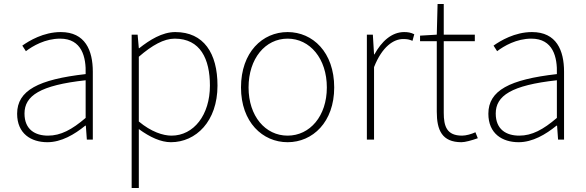

<svg xmlns="http://www.w3.org/2000/svg" viewBox="-20 -701 2942 964"><path d="M218 13C288 13 354 -26 408 -70H411L416 0H446V-341C446 -448 408 -540 285 -540C198 -540 126 -496 92 -472L110 -444C144 -470 207 -507 282 -507C391 -507 413 -414 410 -329C173 -302 66 -247 66 -130C66 -30 136 13 218 13ZM221 -20C157 -20 103 -50 103 -131C103 -220 181 -273 410 -298V-109C341 -50 285 -20 221 -20Z M641 -527V243H677V-53C733 -12 788 13 838 13C964 13 1072 -92 1072 -271C1072 -434 1003 -540 860 -540C794 -540 731 -500 679 -459H677L671 -527ZM857 -507C986 -507 1034 -405 1034 -271C1034 -124 953 -20 841 -20C799 -20 739 -39 677 -91V-416C744 -474 803 -507 857 -507Z M1424 13C1550 13 1658 -88 1658 -262C1658 -439 1550 -540 1424 -540C1298 -540 1190 -439 1190 -262C1190 -88 1298 13 1424 13ZM1424 -20C1312 -20 1228 -118 1228 -262C1228 -407 1312 -507 1424 -507C1536 -507 1621 -407 1621 -262C1621 -118 1536 -20 1424 -20Z M1822 0H1858V-364C1899 -468 1957 -505 2004 -505C2025 -505 2034 -503 2051 -496L2060 -529C2042 -538 2027 -540 2009 -540C1946 -540 1895 -492 1860 -428H1858L1852 -527H1822Z M2089 -522V-494H2173V-140C2173 -48 2199 13 2297 13C2315 13 2348 4 2379 -7L2367 -37C2348 -28 2320 -20 2300 -20C2223 -20 2208 -67 2208 -135V-494H2364V-527H2208V-681H2177L2173 -527Z M2584 13C2654 13 2720 -26 2774 -70H2777L2782 0H2812V-341C2812 -448 2774 -540 2651 -540C2564 -540 2492 -496 2458 -472L2476 -444C2510 -470 2573 -507 2648 -507C2757 -507 2779 -414 2776 -329C2539 -302 2432 -247 2432 -130C2432 -30 2502 13 2584 13ZM2587 -20C2523 -20 2469 -50 2469 -131C2469 -220 2547 -273 2776 -298V-109C2707 -50 2651 -20 2587 -20Z"/></svg>

Font: Kinto Sans Thin
Style: Regular
Weight: 100
Designer: Authors: Ryoko NISHIZUKA  (kana & ideographs); Paul D. Hunt (Latin, Greek & Cyrillic); Wenlong ZHANG  (bopomofo); Sandol
Foundry: Adobe Systems Incorporated, ookami Inc.
Version: Version 0.001